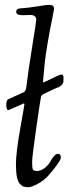

<svg xmlns="http://www.w3.org/2000/svg" viewBox="-20 -767 301 795"><path d="M79 -339 15 -311Q6 -311 6 -332.5Q6 -354 16 -357L78 -385Q87 -389 89 -406Q96 -467 113 -572Q130 -677 130 -685Q130 -705 105 -705L76 -704Q47 -704 47 -717.5Q47 -731 62 -732Q102 -735 137 -741Q172 -747 183 -747Q204 -747 204 -731Q204 -728 197 -694Q171 -566 164.5 -499Q158 -432 158 -429Q158 -426 160 -426Q162 -426 164 -427Q168 -430 174 -432L191 -440Q227 -458 231.5 -458Q236 -458 238 -458Q243 -456 243 -445Q243 -434 242.5 -429.5Q242 -425 240 -422Q238 -419 237 -416.5Q236 -414 232 -412Q228 -410 227 -409Q222 -404 216 -404L165 -380Q152 -374 150 -367.5Q148 -361 130.5 -239.5Q113 -118 113 -95.5Q113 -73 116 -66Q119 -59 133.5 -59Q148 -59 163 -70Q178 -81 186 -94Q205 -130 220 -130Q232 -130 232 -115Q232 -100 182 -42Q164 -21 137.5 -6.5Q111 8 97.5 8Q84 8 78 6Q72 4 64 -4Q46 -19 46 -86Q46 -135 63.5 -233Q81 -331 81 -335Q81 -339 79 -339Z"/></svg>

Font: Sorts Mill Goudy
Style: Italic
Weight: 400
Italic angle: -7.40001°
Version: Version 003.101